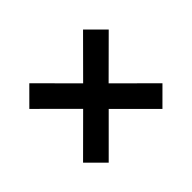

<svg xmlns="http://www.w3.org/2000/svg" viewBox="-101 -600 718 718"><g transform="rotate(-45 257.5 -241.0)"><path d="M399.4 -30.8 257.3 -172.9 115.2 -30.8 47.4 -98.6 189.9 -240.7 47.4 -382.8 115.2 -450.7 257.3 -308.1 399.4 -450.7 467.3 -382.8 324.7 -240.7 467.3 -98.6Z"/></g></svg>

Font: Kumbh Sans SemiBold
Style: Regular
Weight: 600
Version: Version 1.005